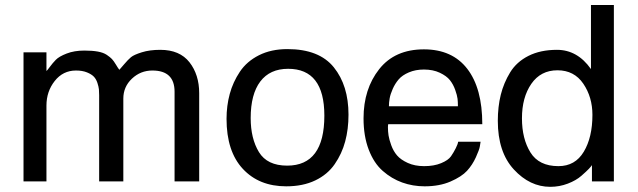

<svg xmlns="http://www.w3.org/2000/svg" viewBox="-20 -719 2530 761"><path d="M769.5 0H671.9V-353.5V-355.5Q671.9 -439.5 584 -439.5Q537.1 -439.5 502.9 -407.2Q468.8 -375 468.8 -328.1V0H373V-334Q373 -335 373 -337.4Q373 -339.8 373 -341.8Q373 -354.5 372.1 -364.7Q371.1 -375 366.2 -390.1Q361.3 -405.3 352.1 -415Q342.8 -424.8 324.7 -432.1Q306.6 -439.5 281.2 -439.5Q229.5 -439.5 196.8 -397.9Q164.1 -356.4 164.1 -300.8V0H73.2V-511.7H164.1V-437.5Q167 -439.5 177.7 -454.1Q188.5 -468.8 201.2 -481.9Q213.9 -495.1 244.1 -506.8Q274.4 -518.6 314.5 -518.6Q345.7 -518.6 367.7 -514.6Q389.6 -510.7 403.3 -501.5Q417 -492.2 423.8 -484.9Q430.7 -477.5 439.5 -462.9Q448.2 -448.2 453.1 -442.4Q456.1 -445.3 471.7 -463.9Q487.3 -482.4 499 -492.2Q510.7 -502 542 -511.7Q573.2 -521.5 615.2 -521.5Q692.4 -521.5 731 -472.2Q769.5 -422.9 769.5 -349.6Z M1118.2 -62.5Q1265.6 -62.5 1265.6 -260.7Q1265.6 -446.3 1122.1 -446.3Q1049.8 -446.3 1011.7 -396Q973.6 -345.7 973.6 -251Q973.6 -169.9 1006.3 -116.2Q1039.1 -62.5 1118.2 -62.5ZM1114.3 19.5Q1006.8 19.5 942.4 -49.8Q877.9 -119.1 877.9 -248Q877.9 -299.8 890.6 -346.7Q903.3 -393.6 930.7 -434.6Q958 -475.6 1006.3 -500Q1054.7 -524.4 1119.1 -524.4Q1245.1 -524.4 1303.2 -452.1Q1361.3 -379.9 1361.3 -264.6Q1361.3 -207 1348.1 -158.2Q1335 -109.4 1306.6 -68.4Q1278.3 -27.3 1229.5 -3.9Q1180.7 19.5 1114.3 19.5Z M1521.5 -297.9H1794.9Q1794.9 -299.8 1794.9 -302.7Q1794.9 -314.5 1793.5 -327.6Q1792 -340.8 1784.2 -362.8Q1776.4 -384.8 1763.2 -401.4Q1750 -418 1723.1 -430.7Q1696.3 -443.4 1660.2 -443.4Q1627 -443.4 1600.6 -432.1Q1574.2 -420.9 1560.1 -404.3Q1545.9 -387.7 1536.6 -366.7Q1527.3 -345.7 1524.4 -329.1Q1521.5 -312.5 1521.5 -297.9ZM1795.9 -157.2H1884.8Q1883.8 -150.4 1881.8 -138.2Q1879.9 -126 1866.2 -95.7Q1852.5 -65.4 1831.1 -42Q1809.6 -18.6 1765.6 0.5Q1721.7 19.5 1663.1 19.5Q1616.2 19.5 1574.2 4.4Q1532.2 -10.7 1497.1 -41.5Q1461.9 -72.3 1441.4 -126Q1420.9 -179.7 1420.9 -250Q1420.9 -366.2 1482.9 -444.8Q1544.9 -523.4 1660.2 -523.4Q1772.5 -523.4 1832 -446.3Q1891.6 -369.1 1891.6 -226.6H1518.6Q1517.6 -221.7 1517.6 -213.9Q1517.6 -198.2 1520 -182.1Q1522.5 -166 1530.8 -143.1Q1539.1 -120.1 1553.7 -103Q1568.4 -85.9 1596.2 -73.2Q1624 -60.5 1661.1 -60.5Q1700.2 -60.5 1728.5 -72.3Q1756.8 -84 1767.6 -99.6Q1778.3 -115.2 1786.6 -131.8Q1794.9 -148.4 1795.9 -157.2Z M2193.4 -60.5Q2259.8 -60.5 2293.9 -117.7Q2328.1 -174.8 2328.1 -263.7Q2328.1 -334 2292 -387.2Q2255.9 -440.4 2189.5 -440.4Q2123 -440.4 2085.9 -386.7Q2048.8 -333 2048.8 -250Q2048.8 -168.9 2082.5 -114.7Q2116.2 -60.5 2193.4 -60.5ZM2413.1 0H2326.2V-64.5Q2322.3 -58.6 2314 -49.8Q2305.7 -41 2284.7 -22.5Q2263.7 -3.9 2230.5 8.8Q2197.3 21.5 2161.1 21.5Q2080.1 21.5 2016.6 -47.4Q1953.1 -116.2 1953.1 -240.2Q1953.1 -295.9 1964.8 -343.3Q1976.6 -390.6 2002 -432.1Q2027.3 -473.6 2074.7 -497.6Q2122.1 -521.5 2187.5 -521.5Q2268.6 -521.5 2322.3 -445.3V-699.2H2413.1Z"/></svg>

Font: Druckschrift BY WOK
Style: Medium
Weight: 400
Version: Version 001.000